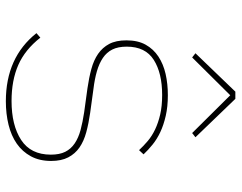

<svg xmlns="http://www.w3.org/2000/svg" viewBox="-102 -690 805 640"><g transform="rotate(90 300.0 -370.5)"><path d="M318 12Q172 12 91 -90L106 -103Q146 -52 197 -29.5Q248 -7 317 -7Q398 -7 447 -39Q496 -71 496 -138Q496 -167 486.5 -186Q477 -205 458.5 -217.5Q440 -230 414 -237Q388 -244 355 -249L275 -260Q240 -265 210.5 -273Q181 -281 160 -295.5Q139 -310 127 -332.5Q115 -355 115 -390Q115 -428 129.5 -454Q144 -480 169 -496.5Q194 -513 227 -520.5Q260 -528 298 -528Q336 -528 366.5 -521Q397 -514 420.5 -503Q444 -492 462.5 -477Q481 -462 495 -447L481 -432Q467 -447 450.5 -461Q434 -475 412 -485.5Q390 -496 362 -502.5Q334 -509 297 -509Q224 -509 180 -481Q136 -453 136 -391Q136 -362 145.5 -343Q155 -324 173.5 -311.5Q192 -299 218 -291.5Q244 -284 277 -280L357 -269Q392 -264 421.5 -256Q451 -248 472 -233.5Q493 -219 505 -196Q517 -173 517 -139Q517 -100 501.5 -71.5Q486 -43 459.5 -24.5Q433 -6 396.5 3Q360 12 318 12ZM310 -753 438 -620 424 -609 298 -736 172 -609 158 -620 286 -753Z"/></g></svg>

Font: IBM Plex Mono Thin
Style: Regular
Weight: 100
Monospace: yes
Designer: Mike Abbink, Paul van der Laan, Pieter van Rosmalen
Foundry: Bold Monday
Version: Version 2.3